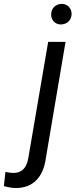

<svg xmlns="http://www.w3.org/2000/svg" viewBox="-135 -741 392 976"><path d="M125 -667C125 -637.7 146.5 -616.7 173.3 -616.7C174.3 -616.7 175.3 -616.7 176.3 -616.7C207 -618.2 228.5 -639.2 229 -669.9C229 -699.7 207 -721.2 179.7 -721.2C178.7 -721.2 177.7 -721.2 176.8 -721.2C145.5 -719.7 125.5 -697.8 125 -667ZM109.9 -528.3 8.8 63C0.5 113.3 -24.9 138.2 -66.9 138.2C-82 137.7 -95.2 135.7 -107.4 132.8L-115.2 205.1C-93.8 210.9 -74.2 214.4 -57.1 214.8C-56.2 214.8 -55.2 214.8 -54.2 214.8C29.8 214.8 85 162.6 98.1 63L198.2 -528.3Z"/></svg>

Font: Roboto
Style: Italic
Weight: 400
Italic angle: -12°
Designer: Google
Version: Version 2.137; 2017